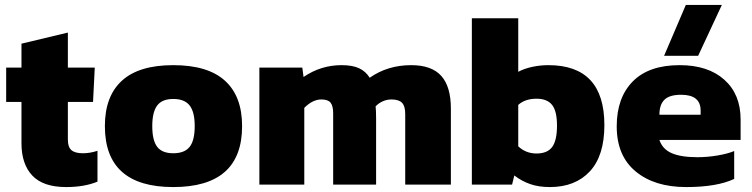

<svg xmlns="http://www.w3.org/2000/svg" viewBox="-20 -748 3046 778"><path d="M67 -168V-335H5V-474H67V-571L255 -616V-474H364L357 -335H255V-182Q255 -152 269.5 -139.5Q284 -127 316 -127Q345 -127 375 -137V-12Q322 10 248 10Q155 10 111 -36.5Q67 -83 67 -168Z M405 -237Q405 -358 474 -421Q543 -484 682 -484Q822 -484 891.5 -421Q961 -358 961 -237Q961 10 682 10Q405 10 405 -237ZM769 -237Q769 -294 748.5 -320.5Q728 -347 682 -347Q637 -347 617 -320.5Q597 -294 597 -237Q597 -179 617 -153Q637 -127 682 -127Q728 -127 748.5 -153Q769 -179 769 -237Z M1031 -474H1205L1210 -436Q1280 -484 1364 -484Q1408 -484 1435 -471.5Q1462 -459 1478 -433Q1551 -484 1646 -484Q1729 -484 1768 -440.5Q1807 -397 1807 -308V0H1622V-286Q1622 -318 1609 -331.5Q1596 -345 1566 -345Q1548 -345 1531 -337.5Q1514 -330 1502 -317Q1504 -300 1504 -267V0H1330V-289Q1330 -319 1319.5 -332Q1309 -345 1282 -345Q1247 -345 1213 -311V0H1031Z M2064 -37 2055 0H1892V-674H2080V-457Q2104 -470 2136.5 -477Q2169 -484 2202 -484Q2429 -484 2429 -241Q2429 -117 2370 -53.5Q2311 10 2208 10Q2163 10 2128.5 -2Q2094 -14 2064 -37ZM2237 -239Q2237 -298 2217 -323Q2197 -348 2154 -348Q2108 -348 2080 -323V-155Q2111 -126 2154 -126Q2198 -126 2217.5 -152.5Q2237 -179 2237 -239Z M2759 -728H2905L2809 -522H2671ZM2479 -236Q2479 -352 2544 -418Q2609 -484 2734 -484Q2849 -484 2915 -425Q2981 -366 2981 -264V-181H2652Q2664 -144 2701.5 -127.5Q2739 -111 2806 -111Q2846 -111 2887.5 -118Q2929 -125 2955 -136V-23Q2885 10 2760 10Q2632 10 2555.5 -53.5Q2479 -117 2479 -236ZM2819 -283V-300Q2819 -364 2740 -364Q2693 -364 2672.5 -344Q2652 -324 2652 -283Z"/></svg>

Font: Kanit Bold
Style: Regular
Weight: 700
Designer: Katatrad Team
Foundry: CadsonDemak
Version: Version 1.000